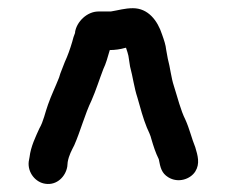

<svg xmlns="http://www.w3.org/2000/svg" viewBox="-20 -706 553 468"><path d="M284 -589C285 -589 286 -589 287 -590C290 -581 292 -575 293 -570L297 -544C304 -518 307 -492 315 -468C322 -443 329 -417 338 -395C342 -386 347 -376 349 -367C354 -350 359 -334 367 -318C371 -297 374 -284 390 -274C414 -259 444 -269 456 -288C468 -307 462 -327 456 -347C447 -369 442 -392 432 -414C420 -438 413 -468 404 -496C397 -517 395 -541 389 -563L385 -585C384 -596 380 -608 375 -622C364 -656 341 -686 304 -686C284 -686 269 -681 250 -678H220C192 -678 167 -653 163 -628V-626C160 -619 158 -612 156 -604C151 -587 145 -570 138 -555L131 -537C128 -530 126 -524 124 -517C115 -494 105 -474 97 -451C90 -432 86 -410 76 -393C67 -373 55 -349 52 -323L50 -312C47 -285 67 -261 91 -258C119 -254 140 -276 144 -300L145 -311C148 -328 155 -340 161 -352C176 -386 187 -428 203 -461C214 -486 222 -512 232 -538C238 -550 243 -568 247 -582C247 -583 247 -583 248 -584C260 -584 274 -586 284 -589Z"/></svg>

Font: Electronic
Style: ExBlk
Weight: 900
Version: Version 1.011